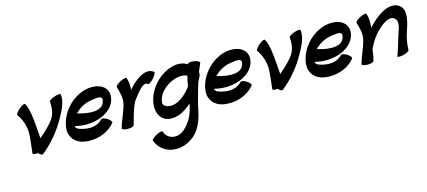

<svg xmlns="http://www.w3.org/2000/svg" viewBox="-69 -1248 5134 2311"><g transform="rotate(-15 2498.0 -92.5)"><path d="M338 53C463 -46 564 -170 640 -305C692 -397 742 -495 731 -586C729 -598 693 -596 652 -582C611 -568 580 -547 582 -534C587 -470 584 -401 545 -335C504 -271 433 -204 357 -140C353 -188 350 -235 346 -283C338 -390 324 -530 284 -586C277 -596 243 -579 209 -550C175 -521 154 -489 161 -480C208 -415 236 -337 241 -250C240 -162 226 -75 217 13C218 25 245 29 281 25C304 49 328 61 338 53Z M1241 -96C1249 -107 1230 -133 1197 -154C1165 -174 1131 -182 1123 -171C1066 -107 976 -98 905 -111C853 -121 796 -133 793 -174C1034 -111 1293 -218 1307 -409C1315 -533 1194 -593 1055 -570C864 -537 702 -355 687 -169C679 -61 751 17 855 36C986 60 1144 22 1241 -96ZM1058 -422C1132 -434 1210 -449 1200 -391C1186 -265 1020 -264 860 -315C911 -369 984 -410 1058 -422Z M1482 0C1510 -101 1542 -239 1591 -299C1656 -384 1729 -478 1778 -435C1788 -427 1819 -448 1849 -482C1879 -516 1895 -549 1886 -557C1803 -627 1669 -545 1561 -419C1567 -472 1564 -524 1546 -571C1541 -582 1506 -574 1466 -554C1427 -533 1399 -507 1404 -496C1426 -424 1449 -344 1426 -267C1412 -214 1390 -162 1370 -110C1354 -74 1342 -37 1332 0C1330 13 1362 24 1403 24C1445 24 1480 13 1482 0Z M2407 -407 2405 -412C2419 -448 2434 -484 2450 -520C2454 -533 2426 -549 2386 -556C2346 -564 2311 -559 2306 -546C2305 -544 2305 -542 2304 -540C2259 -568 2204 -580 2144 -570C1953 -537 1791 -355 1776 -169C1769 -64 1819 25 1919 37C2016 49 2114 -1 2199 -81C2196 -66 2193 -51 2189 -36C2168 59 2120 155 2036 222C1942 293 1826 258 1799 162C1795 151 1759 159 1720 180C1681 200 1653 226 1657 237C1720 419 1951 468 2125 328C2239 235 2267 93 2294 -39C2316 -126 2339 -213 2367 -300C2380 -325 2393 -349 2404 -374C2405 -377 2406 -379 2406 -382C2409 -391 2410 -400 2407 -407ZM1960 -112C1912 -118 1874 -140 1883 -187C1899 -300 2022 -401 2147 -422C2188 -429 2230 -426 2260 -410C2249 -367 2241 -324 2234 -281C2156 -179 2056 -101 1960 -112Z M2977 -96C2985 -107 2966 -133 2933 -154C2901 -174 2867 -182 2859 -171C2802 -107 2712 -98 2641 -111C2589 -121 2532 -133 2529 -174C2770 -111 3029 -218 3043 -409C3051 -533 2930 -593 2791 -570C2600 -537 2438 -355 2423 -169C2415 -61 2487 17 2591 36C2722 60 2880 22 2977 -96ZM2794 -422C2868 -434 2946 -449 2936 -391C2922 -265 2756 -264 2596 -315C2647 -369 2720 -410 2794 -422Z M3326 53C3451 -46 3552 -170 3628 -305C3680 -397 3730 -495 3719 -586C3717 -598 3681 -596 3640 -582C3599 -568 3568 -547 3570 -534C3575 -470 3572 -401 3533 -335C3492 -271 3421 -204 3345 -140C3341 -188 3338 -235 3334 -283C3326 -390 3312 -530 3272 -586C3265 -596 3231 -579 3197 -550C3163 -521 3142 -489 3149 -480C3196 -415 3224 -337 3229 -250C3228 -162 3214 -75 3205 13C3206 25 3233 29 3269 25C3292 49 3316 61 3326 53Z M4229 -96C4237 -107 4218 -133 4185 -154C4153 -174 4119 -182 4111 -171C4054 -107 3964 -98 3893 -111C3841 -121 3784 -133 3781 -174C4022 -111 4281 -218 4295 -409C4303 -533 4182 -593 4043 -570C3852 -537 3690 -355 3675 -169C3667 -61 3739 17 3843 36C3974 60 4132 22 4229 -96ZM4046 -422C4120 -434 4198 -449 4188 -391C4174 -265 4008 -264 3848 -315C3899 -369 3972 -410 4046 -422Z M4392 -496C4414 -424 4437 -344 4414 -267C4390 -177 4344 -89 4320 0C4318 13 4350 24 4391 24C4433 24 4468 13 4470 0C4482 -46 4489 -92 4495 -139C4519 -193 4549 -246 4589 -295C4670 -389 4776 -476 4844 -431C4889 -400 4881 -334 4855 -271C4822 -173 4772 15 4759 19C4761 32 4796 33 4837 23C4879 12 4912 -7 4911 -19C4911 -99 4929 -181 4958 -263C4997 -378 5025 -506 4940 -561C4830 -632 4670 -531 4546 -393C4555 -456 4555 -516 4534 -571C4529 -582 4494 -574 4454 -554C4415 -533 4387 -507 4392 -496Z"/></g></svg>

Font: Nupuram Black Oblique
Style: Regular
Weight: 900
Designer: Santhosh Thottingal (santhosh.thottingal@gmail.com)
Foundry: SMC
Version: Version 1.000